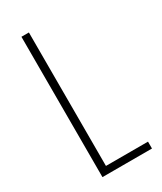

<svg xmlns="http://www.w3.org/2000/svg" viewBox="-183 -780 712 846"><g transform="rotate(-30 173.5 -357.0)"><path d="M77 0H329V-35H115V-714H77Z"/></g></svg>

Font: Noto Sans Sinhala UI ExtraCondensed ExtraLight
Style: Regular
Weight: 200
Width: 2
Designer: Jelle Bosma - Monotype Design Team
Foundry: Monotype Imaging Inc.
Version: Version 2.006